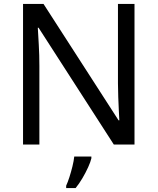

<svg xmlns="http://www.w3.org/2000/svg" viewBox="-20 -827 800 975"><path d="M663 -93H558L176 -686H172Q174 -651 177 -599Q180 -547 180 -492V-93H97V-807H201L582 -216H586Q585 -232 583.5 -264Q582 -296 580.5 -334Q579 -372 579 -404V-807H663ZM444 -23Q440 -5 427.5 22.5Q415 50 398.5 78Q382 106 364 128H316V116Q324 99 332.5 72.5Q341 46 348 17.5Q355 -11 357 -32H444Z"/></svg>

Font: Noto Sans Telugu UI
Style: Regular
Weight: 400
Designer: Jelle Bosma - Monotype Design Team
Foundry: Monotype Imaging Inc.
Version: Version 2.005; ttfautohint (v1.8.4.7-5d5b)